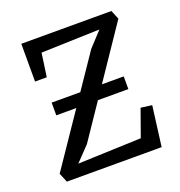

<svg xmlns="http://www.w3.org/2000/svg" viewBox="-106 -642 684 731"><g transform="rotate(-20 236.0 -276.0)"><path d="M357 -502 120 -494.5 106.5 -399.5H59V-552.5H424L439 -516L163 -108L107 -49.5L363.5 -59L402.5 -168.5L447.5 -162.5L426.5 0H42.5L27 -37.5L302.5 -443ZM91 -302.5H383V-251H91Z"/></g></svg>

Font: Merriweather 24pt SemiCondensed Light
Style: Regular
Weight: 300
Width: 4
Designer: Eben Sorkin
Foundry: Eben Sorkin
Version: Version 2.100